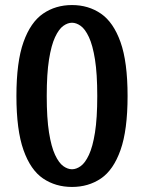

<svg xmlns="http://www.w3.org/2000/svg" viewBox="-20 -730 570 760"><path d="M265 10Q200 10 150.5 -23.5Q101 -57 73 -136Q45 -215 45 -350Q45 -485 73 -563.5Q101 -642 150.5 -676Q200 -710 265 -710Q330 -710 379.5 -676Q429 -642 457 -563.5Q485 -485 485 -350Q485 -215 457 -136Q429 -57 379.5 -23.5Q330 10 265 10ZM265 -60Q282 -60 299.5 -72.5Q317 -85 332 -117Q347 -149 356 -205.5Q365 -262 365 -350Q365 -438 356 -494.5Q347 -551 332 -583Q317 -615 299.5 -627.5Q282 -640 265 -640Q248 -640 230.5 -627.5Q213 -615 198 -583Q183 -551 174 -494.5Q165 -438 165 -350Q165 -262 174 -205.5Q183 -149 198 -117Q213 -85 230.5 -72.5Q248 -60 265 -60Z"/></svg>

Font: Cuprum
Style: Regular
Weight: 400
Designer: Jovanny Lemonad
Foundry: Jovanny Lemonad
Version: Version 3.000